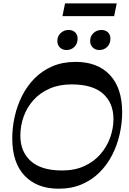

<svg xmlns="http://www.w3.org/2000/svg" viewBox="-20 -1107 761 1137"><path d="M327.3 10.5Q198.9 10.5 125.7 -66.6Q52.6 -143.6 52.6 -287.8Q52.6 -352.7 67.2 -417.3Q81.8 -482 111.2 -540.2Q140.6 -598.4 185.6 -643.7Q230.5 -688.9 290.8 -714.7Q351.2 -740.5 428 -740.5Q558.5 -740.5 630.9 -662.9Q703.4 -585.3 703.4 -442.5Q703.4 -378 688.8 -313Q674.2 -248 644.8 -190.2Q615.4 -132.3 570.6 -87.2Q525.8 -42.1 465 -15.8Q404.1 10.5 327.3 10.5ZM348 -97.5Q423 -97.5 479.7 -123.7Q536.5 -149.9 574.8 -194Q613.1 -238.1 632.5 -292.7Q651.9 -347.2 651.9 -403.9Q651.2 -497.7 589.8 -552.5Q528.4 -607.2 403.9 -607.2Q330.6 -607.2 274 -582.4Q217.4 -557.6 178.8 -514.9Q140.1 -472.1 120.4 -417.6Q100.6 -363.1 100.6 -302.9Q100.6 -209.1 162.2 -153.3Q223.8 -97.5 348 -97.5ZM374.4 -810.8Q350.1 -810.8 334.8 -825.8Q319.6 -840.8 319.6 -864Q319.6 -893.4 339.5 -911.5Q359.3 -929.6 385.9 -929.6Q409.8 -929.6 424.7 -915.8Q439.6 -901.9 439.6 -878.4Q439.6 -848.7 420.8 -829.7Q401.9 -810.8 374.4 -810.8ZM568.7 -810.8Q544.4 -810.8 529.2 -825.8Q513.9 -840.8 513.9 -864Q513.9 -893.4 533.9 -911.5Q553.9 -929.6 580.5 -929.6Q604.1 -929.6 619 -915.8Q633.9 -901.9 633.9 -878.4Q633.9 -848.7 615.1 -829.7Q596.3 -810.8 568.7 -810.8ZM349.9 -1011.6 365.2 -1086.8H671.2L655.9 -1011.6Z"/></svg>

Font: Savate ExtraLight
Style: Italic
Weight: 200
Italic angle: -11°
Designer: Max Esnée
Foundry: Plomb Type
Version: Version 2.000